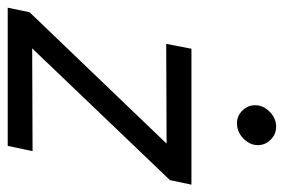

<svg xmlns="http://www.w3.org/2000/svg" viewBox="-156 -612 753 510"><g transform="rotate(90 221.0 -356.5)"><path d="M-14 0 -2 -58 347 -422 82 -421 95 -488H456L444 -431L94 -65L367 -66L353 0ZM293 -609Q273 -609 259 -623.5Q245 -638 245 -657Q245 -679 262.5 -696Q280 -713 302 -713Q322 -713 336.5 -698.5Q351 -684 351 -664Q351 -650 343 -637.5Q335 -625 322 -617Q309 -609 293 -609Z"/></g></svg>

Font: Red Hat Text VF
Style: Italic
Weight: 400
Italic angle: -12°
Designer: Pentagram, MCKL
Foundry: Pentagram, MCKL
Version: Version 1.023